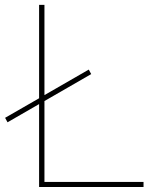

<svg xmlns="http://www.w3.org/2000/svg" viewBox="-62 -752 648 772"><path d="M-31.7 -260.3 -41.5 -278.3 95.2 -356.9V-732.4H116.7V-369.6L294.9 -472.2L304.7 -454.1L116.7 -345.7V-20.5H515.1V0H95.2V-333.5Z"/></svg>

Font: Kumbh Sans Thin
Style: Regular
Weight: 250
Version: Version 1.004